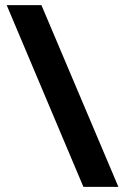

<svg xmlns="http://www.w3.org/2000/svg" viewBox="-20 -726 485 746"><path d="M304 0 6 -706H141L440 0Z"/></svg>

Font: Palanquin Dark
Style: Regular
Weight: 400
Designer: Pria Ravichandran
Version: Version 1.000